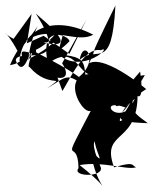

<svg xmlns="http://www.w3.org/2000/svg" viewBox="-25 -756 553 692"><path d="M132 -627 72 -600 89 -706 24 -616C-25 -641 -8 -660 40 -569C162 -714 92 -677 76 -538C125 -659 103 -564 183 -626C196 -614 76 -528 45 -537C56 -651 166 -706 311 -631C232 -587 92 -719 11 -521C104 -538 0 -594 105 -559C106 -710 74 -438 32 -537C29 -588 244 -491 104 -707C215 -614 231 -575 104 -609C86 -545 71 -514 82 -514C153 -431 220 -493 144 -437C226 -486 214 -500 311 -420C249 -498 328 -552 186 -559C275 -485 386 -597 338 -575C278 -588 225 -467 200 -428C148 -562 145 -634 153 -530C256 -603 255 -468 321 -488C162 -506 301 -282 315 -381C179 -120 256 -278 258 -150C231 -117 360 -116 336 -158C267 -322 381 -203 351 -302C255 -287 392 -114 301 -218C320 -59 412 -43 262 -161C347 -176 432 -142 465 -153C448 -162 459 -174 386 -153C334 -296 484 -227 470 -442C423 -320 361 -279 443 -365C383 -315 332 -403 426 -369L461 -400C384 -245 400 -357 443 -384C410 -337 362 -317 508 -312C450 -355 423 -364 497 -485C403 -483 509 -306 480 -498C337 -333 385 -354 502 -435C526 -414 359 -562 296 -528C338 -617 270 -491 391 -736C378 -489 324 -597 262 -540C275 -621 336 -540 260 -479C266 -470 257 -491 94 -573C178 -597 239 -757 187 -577C170 -612 151 -532 222 -604C247 -616 109 -690 149 -522C120 -479 255 -440 199 -528L286 -684L225 -562Z"/></svg>

Font: CISF Camouflage Kit
Style: Mdz
Weight: 400
Designer: Robert Jablonski, Jasper
Foundry: Cannot Into Space Fonts
Version: Version 1.270